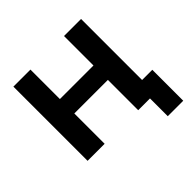

<svg xmlns="http://www.w3.org/2000/svg" viewBox="-210 -913 1290 1290"><g transform="rotate(-45 435.0 -268.0)"><path d="M680 169V0H569V-125H827V169ZM87 0V-705H249V-425H568V-705H730V0H568V-288H249V0Z"/></g></svg>

Font: Nunito Sans 8pt ExtraBold
Style: Regular
Weight: 800
Version: Version 3.101;gftools[0.9.27]